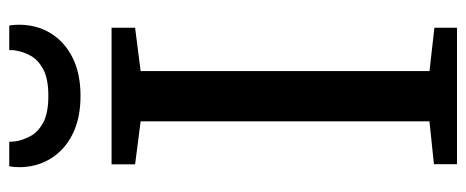

<svg xmlns="http://www.w3.org/2000/svg" viewBox="-315 -688 1003 413"><g transform="rotate(-90 186.5 -481.5)"><path d="M132 -59.2V-680.5L39.5 -692.4V-743H333.4V-692.4L240.2 -680.5V-59.1L333.4 -48.6V0H39.8V-49.6ZM186.6 -809.8Q138.6 -809.8 104.4 -826.9Q70.1 -844.1 51.8 -874.1Q33.4 -904.1 33.4 -941.5Q33.4 -947 33.9 -952.5Q34.4 -958.1 35.3 -963.1H88.1Q88.1 -960.7 88.3 -957Q88.6 -953.2 89.1 -948.8Q91.7 -933.3 100.4 -917.2Q109 -901.1 129.3 -890.1Q149.6 -879 186.6 -879Q223.7 -879 244 -890Q264.3 -901 273.1 -917Q281.9 -933.1 284.2 -948.8Q285.2 -953.2 285.2 -957Q285.2 -960.7 285.2 -963.1H338Q339 -958.1 339.4 -952.6Q339.8 -947.1 339.8 -941.7Q339.8 -904.2 321.6 -874.2Q303.3 -844.2 269.2 -827Q235 -809.8 186.6 -809.8Z"/></g></svg>

Font: Merriweather Light
Style: Regular
Weight: 300
Version: Version 2.100